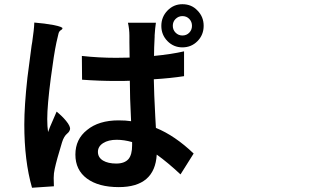

<svg xmlns="http://www.w3.org/2000/svg" viewBox="-20 -840 1540 899"><path d="M129.9 39.1Q93.8 -86.9 93.8 -256.8Q93.8 -344.7 108.4 -476.6Q116.2 -536.1 127.9 -626Q129.9 -638.7 130.9 -643.6Q139.6 -702.1 140.6 -734.4Q189.5 -730.5 231.4 -722.7Q274.4 -713.9 272.5 -707Q271.5 -702.1 265.6 -699.2Q256.8 -694.3 253.9 -682.6Q246.1 -649.4 244.1 -640.6Q232.4 -585.9 217.8 -473.6Q201.2 -345.7 201.2 -282.2Q201.2 -248 205.1 -221.7Q211.9 -242.2 229.5 -281.2Q240.2 -305.7 245.1 -317.4Q271.5 -295.9 289.1 -274.4Q311.5 -247.1 307.6 -233.4Q304.7 -222.7 294.9 -214.8Q279.3 -202.1 270.5 -173.8Q245.1 -90.8 236.3 -49.8Q231.4 -28.3 231.4 -6.8Q231.4 19.5 232.4 32.2ZM536.1 36.1Q441.4 36.1 387.2 -3.9Q333 -43.9 333 -116.2Q333 -188.5 387.7 -231.4Q442.4 -276.4 535.2 -276.4Q569.3 -276.4 593.8 -272.5Q587.9 -387.7 587.9 -461.9Q576.2 -461.9 554.7 -460.9Q533.2 -460.9 523.4 -460.9Q445.3 -460.9 364.3 -466.8L363.3 -578.1Q442.4 -569.3 523.4 -569.3Q565.4 -569.3 586.9 -570.3Q586.9 -597.7 585.9 -641.6Q585.9 -665 585.9 -672.9Q585.9 -703.1 579.1 -733.4H710Q706.1 -708 704.1 -674.8Q704.1 -672.9 704.1 -668Q701.2 -615.2 701.2 -578.1Q782.2 -585.9 841.8 -599.6V-483.4Q778.3 -473.6 700.2 -468.8Q701.2 -403.3 707 -294.9Q709 -258.8 710 -241.2Q798.8 -205.1 886.7 -121.1L825.2 -23.4Q765.6 -79.1 713.9 -116.2Q705.1 36.1 536.1 36.1ZM524.4 -74.2Q563.5 -74.2 582 -95.7Q598.6 -116.2 598.6 -159.2V-174.8Q560.5 -185.5 526.4 -185.5Q487.3 -185.5 462.9 -169.9Q438.5 -154.3 438.5 -128.9Q438.5 -102.5 462.9 -87.9Q486.3 -74.2 524.4 -74.2ZM834 -618.2Q793 -618.2 764.2 -647.5Q735.4 -676.8 735.4 -718.8Q735.4 -760.7 764.2 -790.5Q793 -820.3 834 -820.3Q877 -820.3 904.3 -791Q933.6 -761.7 933.6 -719.2Q933.6 -676.8 904.8 -647.5Q876 -618.2 834 -618.2ZM834 -673.8Q853.5 -673.8 866.2 -687Q878.9 -700.2 878.9 -719.2Q878.9 -738.3 866.2 -751.5Q853.5 -764.6 834 -764.6Q815.4 -764.6 801.8 -751Q789.1 -738.3 789.1 -719.2Q789.1 -700.2 802.2 -687Q815.4 -673.8 834 -673.8Z"/></svg>

Font: Bpmf GenSeki Gothic B
Style: B
Weight: 700
Foundry: But Ko
Version: Version 1.320